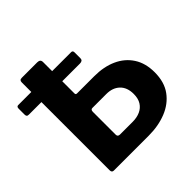

<svg xmlns="http://www.w3.org/2000/svg" viewBox="-192 -958 1140 1140"><g transform="rotate(-45 378.0 -388.0)"><path d="M139.4 0Q123.3 0 123.3 -19.3V-756Q123.3 -766.4 127.8 -771.3Q132.3 -776.1 144.1 -776.1H272.5Q298.3 -776.1 298.3 -752.9V-488.9Q298.3 -478.5 309.1 -478.5H453.6Q533.9 -478.5 594.5 -451.1Q655.2 -423.8 689.7 -370.8Q724.3 -317.8 724.3 -241.2Q724.3 -159 685.3 -105.8Q646.3 -52.6 580.3 -26.3Q514.2 0 433.4 0ZM317.3 -125.5H423.1Q459 -125.5 486.7 -137.9Q514.3 -150.4 529.7 -175.2Q545.2 -200 545.2 -238.2Q545.2 -292.8 513.9 -322.9Q482.6 -353 429.4 -353H312.4Q298.3 -353 298.3 -334.4V-142.8Q298.3 -125.5 317.3 -125.5ZM18.6 -591.6Q7.6 -591.6 3.8 -596.2Q0 -600.9 0 -610.2V-659.7Q0 -676.5 13.4 -676.5H457.6Q471.1 -676.5 471.1 -661.4V-611.9Q471.1 -591.6 446.7 -591.6Z"/></g></svg>

Font: Libre Franklin Thin
Style: Regular
Weight: 100
Designer: Pablo Impallari, Rodrigo Fuenzalida, Nhung Nguyen
Foundry: Impallari Type
Version: Version 3.000